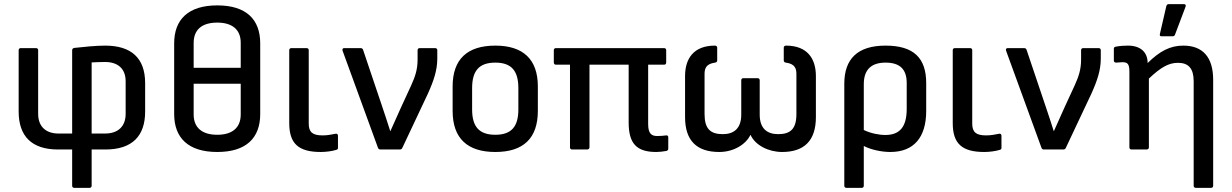

<svg xmlns="http://www.w3.org/2000/svg" viewBox="-20 -721 5941 926"><path d="M338 185H412C418 185 422 181 422 175V0H488C619 0 680 -66 680 -183V-320C680 -443 611 -501 487 -501C443 -501 384 -495 339 -490C332 -489 328 -485 328 -479V-77H262C202 -77 164 -110 164 -172V-479C164 -485 160 -489 154 -489H80C74 -489 70 -485 70 -479V-183C70 -65 132 0 260 0H328V175C328 181 332 185 338 185ZM422 -77V-420C443 -421 465 -422 487 -422C547 -422 586 -391 586 -329V-172C586 -111 549 -77 487 -77Z M1028 -695C888 -695 820 -627 820 -512V-171C820 -56 888 12 1028 12C1168 12 1235 -56 1235 -171V-512C1235 -627 1168 -695 1028 -695ZM1028 -612C1099 -612 1141 -579 1141 -515V-394H914V-514C914 -579 955 -612 1028 -612ZM1028 -71C956 -71 914 -104 914 -169V-317H1141V-169C1141 -104 1099 -71 1028 -71Z M1527 12C1552 12 1582 8 1601 2C1608 0 1610 -2 1610 -8V-66C1610 -73 1606 -77 1599 -76C1578 -72 1560 -68 1536 -68C1488 -68 1469 -83 1469 -125V-479C1469 -485 1465 -489 1459 -489H1385C1379 -489 1375 -485 1375 -479V-127C1375 -28 1420 12 1527 12Z M1815 0H1908C1913 0 1918 -2 1920 -7L2044 -270C2072 -332 2089 -383 2089 -438V-479C2089 -485 2085 -489 2079 -489H2004C1998 -489 1994 -485 1994 -479V-434C1994 -385 1982 -351 1963 -309L1915 -205C1897 -166 1880 -128 1863 -89H1862C1850 -128 1836 -169 1823 -208L1731 -481C1729 -487 1724 -489 1719 -489H1640C1633 -489 1630 -484 1632 -477L1803 -8C1805 -2 1810 0 1815 0Z M2369 12C2504 12 2574 -54 2574 -186V-304C2574 -436 2502 -501 2369 -501C2234 -501 2163 -436 2163 -304V-186C2163 -54 2234 12 2369 12ZM2369 -71C2290 -71 2257 -111 2257 -193V-296C2257 -379 2290 -419 2369 -419C2447 -419 2480 -379 2480 -296V-193C2480 -111 2447 -71 2369 -71Z M3145 12C3158 12 3179 10 3194 7C3200 5 3203 2 3203 -4V-59C3203 -65 3199 -69 3193 -68C3180 -66 3163 -65 3149 -65C3121 -65 3106 -78 3106 -123V-409H3183C3189 -409 3193 -413 3193 -420V-479C3193 -485 3189 -489 3183 -489H2661C2655 -489 2651 -485 2651 -479V-420C2651 -413 2655 -409 2661 -409H2729V-10C2729 -4 2733 0 2739 0H2812C2818 0 2823 -4 2823 -10V-409H3012V-130C3012 -29 3050 12 3145 12Z M3449 12C3520 12 3578 -26 3599 -70H3600C3623 -20 3687 12 3752 12C3859 12 3915 -43 3915 -156V-354C3915 -438 3874 -501 3771 -501C3764 -501 3760 -497 3760 -491V-430C3760 -424 3763 -420 3770 -419C3816 -413 3821 -388 3821 -363V-171C3821 -100 3793 -74 3733 -74C3679 -74 3644 -102 3644 -168V-334C3644 -340 3640 -344 3634 -344H3565C3559 -344 3555 -340 3555 -334V-168C3555 -102 3520 -74 3466 -74C3406 -74 3378 -100 3378 -171V-363C3378 -388 3383 -413 3429 -419C3436 -420 3439 -424 3439 -430V-491C3439 -497 3435 -501 3428 -501C3325 -501 3284 -438 3284 -354V-156C3284 -43 3340 12 3449 12Z M4062 185H4136C4142 185 4146 181 4146 175V-17C4180 1 4232 12 4274 12C4387 12 4447 -58 4447 -186V-320C4447 -441 4387 -501 4251 -501C4116 -501 4052 -437 4052 -317V175C4052 181 4056 185 4062 185ZM4146 -315C4146 -388 4185 -419 4251 -419C4319 -419 4353 -388 4353 -321V-196C4353 -111 4321 -70 4250 -70C4219 -70 4179 -78 4146 -94Z M4727 12C4752 12 4782 8 4801 2C4808 0 4810 -2 4810 -8V-66C4810 -73 4806 -77 4799 -76C4778 -72 4760 -68 4736 -68C4688 -68 4669 -83 4669 -125V-479C4669 -485 4665 -489 4659 -489H4585C4579 -489 4575 -485 4575 -479V-127C4575 -28 4620 12 4727 12Z M5015 0H5108C5113 0 5118 -2 5120 -7L5244 -270C5272 -332 5289 -383 5289 -438V-479C5289 -485 5285 -489 5279 -489H5204C5198 -489 5194 -485 5194 -479V-434C5194 -385 5182 -351 5163 -309L5115 -205C5097 -166 5080 -128 5063 -89H5062C5050 -128 5036 -169 5023 -208L4931 -481C4929 -487 4924 -489 4919 -489H4840C4833 -489 4830 -484 4832 -477L5003 -8C5005 -2 5010 0 5015 0Z M5581 -546H5635C5641 -546 5645 -548 5647 -554L5698 -689C5700 -696 5698 -701 5691 -701H5617C5610 -701 5607 -698 5605 -691L5574 -557C5573 -550 5574 -546 5581 -546ZM5437 0H5510C5516 0 5521 -4 5521 -10V-342C5579 -397 5617 -418 5661 -418C5712 -418 5737 -391 5737 -329V175C5737 181 5741 185 5747 185H5821C5827 185 5831 181 5831 175V-336C5831 -445 5781 -501 5687 -501C5623 -501 5573 -474 5515 -417C5515 -470 5480 -501 5420 -501C5405 -501 5382 -500 5362 -496C5355 -495 5352 -492 5352 -486V-429C5352 -423 5356 -419 5363 -419C5373 -419 5384 -421 5393 -421C5417 -421 5427 -414 5427 -376V-10C5427 -4 5431 0 5437 0Z"/></svg>

Font: Sofia Sans Cond SemiBold
Style: Regular
Weight: 600
Width: 3
Designer: Botio Nikoltchev, Ani Petrova
Foundry: lettersoup
Version: Version 4.100